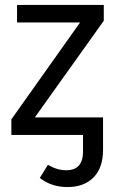

<svg xmlns="http://www.w3.org/2000/svg" viewBox="-20 -546 466 777"><path d="M400 -526V-462L121 -71H397V60Q397 133 358.5 172Q320 211 253 211Q188 211 141 174L174 121Q211 143 248 143Q316 143 316 67V0H26V-63L304 -455H49V-526Z"/></svg>

Font: FiraGO Book
Style: Regular
Weight: 350
Designer: bBox Type
Foundry: bBox Type GmbH
Version: Version 1.001;PS 001.001;hotconv 1.0.88;makeotf.lib2.5.64775